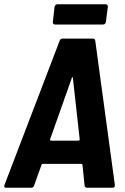

<svg xmlns="http://www.w3.org/2000/svg" viewBox="-28 -881 587 901"><path d="M468 -861H242C235 -861 229 -856 228 -849L220 -778C219 -771 223 -766 230 -766H456C463 -766 468 -771 469 -778L478 -849C479 -856 474 -861 468 -861ZM381 0H500C507 0 512 -4 511 -13L419 -690C418 -697 414 -700 407 -700H266C260 -700 254 -697 252 -690L-7 -13C-10 -4 -7 0 1 0H118C125 0 129 -3 132 -10L167 -108C168 -111 169 -112 172 -112H354C357 -112 358 -111 359 -108L369 -10C370 -3 374 0 381 0ZM207 -227 309 -515C310 -520 314 -520 314 -515L346 -227C347 -223 343 -221 340 -221H211C209 -221 206 -223 207 -227Z"/></svg>

Font: Barlow Semi Condensed
Style: Bold Italic
Weight: 700
Width: 4
Italic angle: -7°
Designer: Jeremy Tribby
Foundry: Tribby Type
Version: Version 1.422;hotconv 1.0.109;makeotfexe 2.5.65596